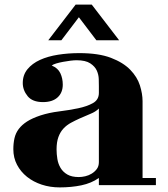

<svg xmlns="http://www.w3.org/2000/svg" viewBox="-20 -744 729 835"><path d="M253 -376Q253 -341 230.5 -320.5Q208 -300 167 -300Q121 -300 100 -326Q79 -352 79 -383Q79 -418 99.5 -443Q120 -468 154 -483.5Q188 -499 232.5 -506Q277 -513 325 -513Q409 -513 462.5 -492.5Q516 -472 546.5 -440.5Q577 -409 588.5 -372.5Q600 -336 600 -304V30H658V61H410V30Q377 53 333.5 62Q290 71 240 71Q198 71 161.5 59Q125 47 97.5 25Q70 3 54 -27.5Q38 -58 38 -95Q38 -121 43 -143Q48 -165 61.5 -183Q75 -201 97.5 -215.5Q120 -230 156 -242Q193 -254 237 -259.5Q281 -265 319.5 -273Q358 -281 384 -295.5Q410 -310 410 -340V-369Q410 -381 409.5 -400Q409 -419 401 -437Q393 -455 372.5 -468.5Q352 -482 313 -482Q302 -482 286 -480Q270 -478 254 -475Q238 -472 224.5 -468Q211 -464 205 -459Q232 -448 242.5 -425.5Q253 -403 253 -376ZM410 -272Q396 -258 373.5 -249Q351 -240 327 -229Q307 -220 288.5 -210Q270 -200 256 -185Q242 -170 234 -148Q226 -126 226 -94Q226 -74 229.5 -52.5Q233 -31 243.5 -13.5Q254 4 273 15Q292 26 323 26Q336 26 351 22.5Q366 19 379 11Q392 3 401 -9Q410 -21 410 -39ZM379 -724 498 -569H399L323 -669L247 -569H190L309 -724Z"/></svg>

Font: Cafe24 ClassicType
Style: Regular
Weight: 400
Designer: Cafe24 thkim, hmlim, mnelim & 4IR
Foundry: Cafe24
Version: Version 1.000